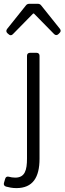

<svg xmlns="http://www.w3.org/2000/svg" viewBox="-54 -759 337 1002"><path d="M81.1 -730.5 -16.6 -608.4C-22.5 -600.6 -22.5 -592.8 -15.6 -585.9L-8.8 -580.1C-2 -573.2 6.8 -573.2 13.7 -581.1L119.1 -688.5H123L228.5 -581.1C235.4 -574.2 244.1 -574.2 251 -581.1L256.8 -586.9C263.7 -593.8 264.6 -600.6 258.8 -608.4L161.1 -730.5C156.2 -737.3 149.4 -739.3 141.6 -739.3H100.6C92.8 -739.3 85.9 -737.3 81.1 -730.5ZM-22.5 214.8C-7.8 218.8 10.7 222.7 31.2 222.7C117.2 222.7 152.3 167 152.3 69.3V-467.8C152.3 -477.5 146.5 -483.4 136.7 -483.4H102.5C92.8 -483.4 86.9 -477.5 86.9 -467.8V68.4C86.9 128.9 76.2 168 25.4 168C13.7 168 2 166 -8.8 163.1C-18.6 161.1 -24.4 165 -27.3 174.8L-33.2 195.3C-36.1 204.1 -32.2 211.9 -22.5 214.8Z"/></svg>

Font: Ed Sans Neue Light
Style: Regular
Weight: 300
Designer: Stephen Hutchings
Version: Version 1.004;PS 001.004;hotconv 1.0.88;makeotf.lib2.5.64775